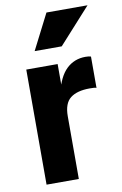

<svg xmlns="http://www.w3.org/2000/svg" viewBox="-85 -789 533 838"><g transform="rotate(-10 182.0 -370.0)"><path d="M52 0V-510H191V-387H195V0ZM195 -278 181 -384Q197 -454 231.5 -487Q266 -520 316 -520Q331 -520 340 -517V-378Q336 -380 328.5 -380.5Q321 -381 310 -381Q254 -381 224.5 -358Q195 -335 195 -278ZM222 -583H102L182 -740H364Z"/></g></svg>

Font: Instrument Sans SemiCondensed
Style: Bold
Weight: 700
Width: 4
Designer: Rodrigo Fuenzalida
Foundry: fragTYPE
Version: Version 1.000;gftools[0.9.28]